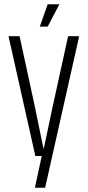

<svg xmlns="http://www.w3.org/2000/svg" viewBox="-20 -733 412 902"><path d="M204 -713H259L204 -608H167ZM300 -563H352L192 149H144L176 0H146L20 -563H72L139 -254L185 -32Q210 -156 300 -563Z"/></svg>

Font: Khand Light
Style: Regular
Weight: 300
Designer: Devanagari: Sanchit Sawaria, Jyotish Sonowal; Latin: Satya Rajpurohit
Foundry: Indian Type Foundry
Version: Version 1.101;PS 1.0;hotconv 1.0.78;makeotf.lib2.5.61930; tt